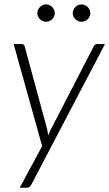

<svg xmlns="http://www.w3.org/2000/svg" viewBox="-20 -704 512 900"><path d="M472 -497.5 126.5 162Q119.5 176 106 176H72.5L177.5 -19L44 -497.5H81Q88 -497.5 91.5 -494.2Q95 -491 96 -485.5L201 -98.5Q203 -91 203.8 -83.5Q204.5 -76 205.5 -68.5Q208.5 -76 212 -83.5Q215.5 -91 219 -98.5L419.5 -487Q422 -492.5 426.5 -495Q431 -497.5 435.5 -497.5ZM237 -642Q237 -634 233.5 -626.8Q230 -619.5 224.5 -614Q219 -608.5 211.2 -605.2Q203.5 -602 195.5 -602Q187.5 -602 180.2 -605.2Q173 -608.5 167.2 -614Q161.5 -619.5 158.2 -626.8Q155 -634 155 -642Q155 -650.5 158.2 -658Q161.5 -665.5 167.2 -671.2Q173 -677 180.2 -680.2Q187.5 -683.5 195.5 -683.5Q203.5 -683.5 211.2 -680.2Q219 -677 224.5 -671.2Q230 -665.5 233.5 -658Q237 -650.5 237 -642ZM403.5 -642Q403.5 -634 400 -626.8Q396.5 -619.5 391 -614Q385.5 -608.5 377.8 -605.2Q370 -602 362 -602Q353.5 -602 346.2 -605.2Q339 -608.5 333.2 -614Q327.5 -619.5 324.2 -626.8Q321 -634 321 -642Q321 -650.5 324.2 -658Q327.5 -665.5 333.2 -671.2Q339 -677 346.2 -680.2Q353.5 -683.5 362 -683.5Q370 -683.5 377.8 -680.2Q385.5 -677 391 -671.2Q396.5 -665.5 400 -658Q403.5 -650.5 403.5 -642Z"/></svg>

Font: Lato 2
Style: Italic
Weight: 300
Italic angle: -7°
Designer: Lukasz Dziedzic with Adam Twardoch and Botio Nikoltchev
Foundry: tyPoland Lukasz Dziedzic
Version: Version 2.015; 2015-08-06; http://www.latofonts.com/